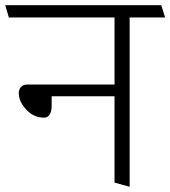

<svg xmlns="http://www.w3.org/2000/svg" viewBox="-31 -700 653 736"><path d="M408 0V-331H167V-294Q167 -273 159.5 -261Q152 -249 138 -249Q98 -249 69.5 -280Q41 -311 41 -343Q41 -357 49.5 -366.5Q58 -376 74 -376H408V-633H3L-11 -680H587L602 -633H466V16Z"/></svg>

Font: Palanquin ExtraLight
Style: Regular
Weight: 275
Designer: Pria Ravichandran
Version: Version 1.001